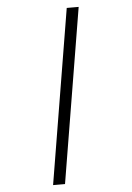

<svg xmlns="http://www.w3.org/2000/svg" viewBox="-63 -869 725 1058"><g transform="rotate(-5 300.0 -340.0)"><path d="M187 143 347 -823H413L253 143Z"/></g></svg>

Font: Iosevka Etoile Light Oblique
Style: Regular
Weight: 300
Italic angle: -9°
Designer: Belleve Invis
Foundry: Belleve Invis
Version: Version 15.5.2; ttfautohint (v1.8.4)